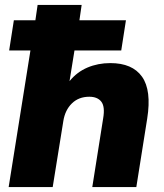

<svg xmlns="http://www.w3.org/2000/svg" viewBox="-20 -756 663 776"><path d="M15 0 103 -552H17L36 -674H123L132 -736H310L301 -674H489L470 -552H281L261 -428Q291 -465 333.5 -483Q376 -501 426 -501Q515 -501 554 -446Q593 -391 575 -277L531 0H353L397 -278Q405 -325 389.5 -345Q374 -365 341 -365Q298 -365 270.5 -338Q243 -311 236 -267L193 0Z"/></svg>

Font: Winston ExtraBold
Style: Italic
Weight: 800
Italic angle: -9°
Designer: Original fonts by Vernon Adams / Changes by Cristiano Sobral
Foundry: Original fonts by Vernon Adams / Changes by Cristiano Sobral
Version: Version 2.503;July 17, 2020;FontCreator 13.0.0.2655 64-bit